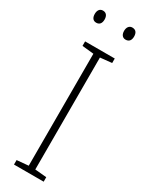

<svg xmlns="http://www.w3.org/2000/svg" viewBox="-232 -929 737 964"><g transform="rotate(30 136.0 -446.5)"><path d="M23 -858C23 -837 32 -823 51 -823C71 -823 80 -837 80 -858C80 -878 71 -893 51 -893C32 -893 23 -878 23 -858ZM193 -858C193 -837 203 -823 221 -823C242 -823 251 -837 251 -858C251 -879 242 -893 221 -893C203 -893 193 -878 193 -858ZM222 0V-26L155 -32V-681L222 -688V-714H50V-688L117 -681V-32L50 -26V0Z"/></g></svg>

Font: Noto Sans Myanmar SemiCondensed ExtraLight
Style: Regular
Weight: 200
Width: 4
Designer: Monotype Design Team
Foundry: Monotype Imaging Inc.
Version: Version 2.107